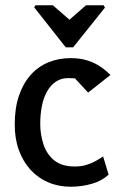

<svg xmlns="http://www.w3.org/2000/svg" viewBox="-20 -706 459 730"><path d="M115 -686H181L244 -631L307 -686H374L379 -677L258 -526H230L110 -678ZM249 4Q203 4 164 -12.5Q125 -29 96.5 -60Q68 -91 52 -134.5Q36 -178 36 -233Q36 -295 52 -342Q68 -389 96.5 -421Q125 -453 164 -469Q203 -485 248 -485Q282 -485 307.5 -477.5Q333 -470 351.5 -459Q370 -448 382 -437.5Q394 -427 400 -421L315 -354L265 -408L243 -409Q214 -410 193 -396Q172 -382 158.5 -357.5Q145 -333 139 -301.5Q133 -270 133 -235Q133 -194 145.5 -156.5Q158 -119 186.5 -96Q215 -73 264 -73Q289 -73 308.5 -79Q328 -85 344 -94Q360 -103 372 -111L393 -42Q367 -18 328.5 -7Q290 4 249 4Z"/></svg>

Font: Kreon
Style: Regular
Weight: 400
Designer: Julia Petretta
Foundry: Julia Petretta and Eli Heuer
Version: Version 2.002